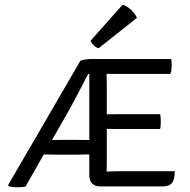

<svg xmlns="http://www.w3.org/2000/svg" viewBox="-20 -794 811 818"><path d="M224 -135Q221 -135 209.5 -135.2Q198 -135.5 185.5 -135.8Q173 -136 166.5 -136L88.5 1Q73 4 52.5 4Q43.5 4 34 3Q24.5 2 16.5 -1L14.5 -5.5L322.5 -535Q331 -539 344.8 -540.8Q358.5 -542.5 367.5 -542.5H709Q711 -534.5 711.2 -526.8Q711.5 -519 711.5 -512.5Q711.5 -506 710.2 -496.8Q709 -487.5 706 -479H488Q477.5 -479 463.2 -479Q449 -479 434 -479.5Q434 -470 434.5 -456.8Q435 -443.5 435 -428.5V-307Q449.5 -307 463.8 -307.2Q478 -307.5 488 -307.5H662Q664 -300 664.5 -291Q665 -282 665 -276Q665 -269.5 664.5 -261Q664 -252.5 662 -244.5H488Q478 -244.5 463.8 -244.5Q449.5 -244.5 435 -245V-99Q435 -89.5 434.5 -78.8Q434 -68 434 -63Q445 -63.5 458.2 -64Q471.5 -64.5 489.5 -64.5H724.5Q724.5 -28.5 712.5 -14.2Q700.5 0 674.5 0H404Q384 0 372.2 -12.5Q360.5 -25 360.5 -47.5V-136Q348.5 -136 328.8 -135.5Q309 -135 305 -135ZM305 -198Q309 -198 328.8 -197.8Q348.5 -197.5 360.5 -197.5V-479H355.5Q345 -458.5 330.5 -430.5Q316 -402.5 301.2 -374.5Q286.5 -346.5 275 -326L201.5 -197.5Q211.5 -197.5 225.5 -197.8Q239.5 -198 243.5 -198ZM502.5 -774Q522.5 -767.5 539 -751.5Q555.5 -735.5 563.5 -718L400 -588.5Q389 -591.5 379.5 -600.5Q370 -609.5 365.5 -620Z"/></svg>

Font: Signika SC Light
Style: Regular
Weight: 300
Designer: Anna Giedryś
Foundry: Anna Giedryś
Version: Version 2.000; ttfautohint (v1.8.3) -l 8 -r 50 -G 200 -x 9 -